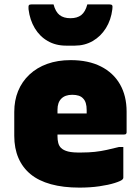

<svg xmlns="http://www.w3.org/2000/svg" viewBox="-20 -838 640 875"><path d="M302 -564Q383 -564 440 -535Q497 -506 527 -453.5Q557 -401 557 -329V-235Q557 -232 555.5 -229.5Q554 -227 552 -226Q550 -225 546 -225H315Q300 -225 285.5 -225Q271 -225 257 -225H198V-321H375Q375 -325 375 -327.5Q375 -330 375 -336Q375 -355 371 -368Q367 -381 359 -389Q351 -398 338.5 -402Q326 -406 309 -406Q277 -406 259.5 -388.5Q242 -371 242 -338V-217Q242 -200 245.5 -186.5Q249 -173 258 -164Q269 -153 290.5 -147.5Q312 -142 353 -143Q385 -143 412.5 -146Q440 -149 467 -155Q494 -161 522 -168H542Q542 -132 542 -98.5Q542 -65 542 -28Q542 -26 541 -24Q540 -22 538 -20Q531 -13 502.5 -4Q474 5 432.5 11Q391 17 342 17Q268 17 212 1.5Q156 -14 119.5 -44Q83 -74 64 -118Q45 -162 45 -219V-328Q45 -380 62.5 -423Q80 -466 114 -498Q148 -530 195.5 -547Q243 -564 302 -564ZM301 -755Q332 -755 350.5 -769.5Q369 -784 378 -818Q403 -818 428 -818Q453 -818 478 -818Q488 -818 491 -814Q494 -810 492 -796Q486 -747 462.5 -709.5Q439 -672 402.5 -651Q366 -630 321 -630H281Q234 -630 197.5 -651Q161 -672 138.5 -709.5Q116 -747 110 -796Q109 -810 111.5 -814Q114 -818 124 -818Q149 -818 174 -818Q199 -818 224 -818Q233 -784 251.5 -769.5Q270 -755 301 -755Z"/></svg>

Font: Recursive Monospace Black
Style: Regular
Weight: 900
Version: Version 1.047